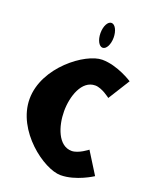

<svg xmlns="http://www.w3.org/2000/svg" viewBox="-196 -1212 1079 1337"><g transform="rotate(20 343.5 -544.0)"><path d="M392.8 -1103C365.9 -1103 344.3 -1062 344.3 -1011C344.3 -960 365.9 -919 392.8 -919C419.7 -919 441.4 -960 441.4 -1011C441.4 -1062 419.7 -1103 392.8 -1103ZM435.6 -170C335.9 -170 292.1 -302 292.1 -413C292.1 -523 335.9 -655 435.6 -655C486.2 -655 549.9 -604 549.9 -604L649.9 -764C649.9 -764 534.9 -840 420.3 -840C296.9 -840 37.1 -648 37.1 -411C37.1 -175 297.4 15 420.3 15C534.9 15 649.9 -61 649.9 -61L549.9 -221C549.9 -221 486.2 -170 435.6 -170Z"/></g></svg>

Font: Blink
Style: Wide
Weight: 400
Designer: Mew Too
Foundry: Cannot Into Space Fonts
Version: Version 001.000